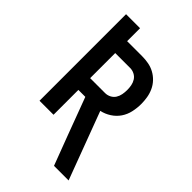

<svg xmlns="http://www.w3.org/2000/svg" viewBox="-276 -836 1153 1153"><g transform="rotate(45 300.0 -260.0)"><path d="M419 215 346 22 259 -211H200V0H81V-735H200V-625H327Q355 -625 382 -620Q409 -615 433 -602Q457 -589 476 -569Q495 -549 506.5 -524Q518 -499 522.5 -472Q527 -445 527 -418Q527 -384 519.5 -350Q512 -316 493 -288Q474 -260 444.5 -241Q415 -222 382 -215L543 215ZM200 -311H327Q346 -311 363.5 -320Q381 -329 391 -345Q401 -361 404.5 -380Q408 -399 408 -418Q408 -437 404.5 -455.5Q401 -474 391 -490Q381 -506 363.5 -515Q346 -524 327 -524H200Z"/></g></svg>

Font: Iosevka Aile
Style: Bold
Weight: 700
Designer: Belleve Invis
Foundry: Belleve Invis
Version: Version 28.0.1; ttfautohint (v1.8.4)